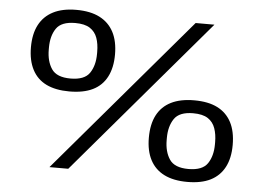

<svg xmlns="http://www.w3.org/2000/svg" viewBox="-51 -765 1158 844"><g transform="rotate(5 528.5 -343.5)"><path d="M195 0 780 -687H863L278 0ZM253 -339Q192 -339 151 -359Q110 -379 89 -419.5Q68 -460 68 -518Q68 -577 89 -617Q110 -657 151 -678Q192 -699 253 -699Q315 -699 356 -678Q397 -657 418 -617Q439 -577 439 -518Q439 -460 418 -419.5Q397 -379 356 -359Q315 -339 253 -339ZM253 -396Q315 -396 337.5 -429.5Q360 -463 360 -514V-523Q360 -558 350.5 -584.5Q341 -611 318 -626Q295 -641 253 -641Q192 -641 169.5 -608Q147 -575 147 -523V-514Q147 -463 169.5 -429.5Q192 -396 253 -396ZM804 12Q743 12 702 -8.5Q661 -29 640 -69Q619 -109 619 -167Q619 -227 640 -267Q661 -307 702 -327.5Q743 -348 804 -348Q866 -348 906.5 -327.5Q947 -307 968 -267Q989 -227 989 -167Q989 -109 968 -69Q947 -29 906.5 -8.5Q866 12 804 12ZM804 -45Q866 -45 888.5 -78.5Q911 -112 911 -163V-173Q911 -207 901.5 -234Q892 -261 869 -276Q846 -291 804 -291Q743 -291 720.5 -257.5Q698 -224 698 -173V-163Q698 -112 720.5 -78.5Q743 -45 804 -45Z"/></g></svg>

Font: Archivo Expanded
Style: Regular
Weight: 400
Width: 7
Designer: Hector Gatti
Foundry: Omnibus-Type
Version: Version 2.001